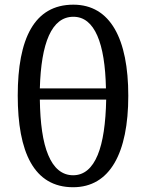

<svg xmlns="http://www.w3.org/2000/svg" viewBox="-20 -784 619 814"><path d="M523.9 -377.9C523.9 -618.7 448.2 -764.2 291 -764.2C125 -764.2 55.2 -619.6 55.2 -378.9C55.2 -139.2 123.5 9.8 290 9.8C445.8 9.8 523.9 -134.8 523.9 -377.9ZM148.9 -361.8H430.2C428.2 -262.2 417 -181.6 394 -126.5C371.1 -71.3 336.9 -41 290 -41C242.7 -41 207.5 -71.3 184.6 -126.5C161.1 -181.6 150.4 -262.2 148.9 -361.8ZM148.9 -409.2C154.3 -601.6 198.7 -712.9 291 -712.9C336.4 -712.9 369.6 -685.1 392.6 -632.8C415.5 -580.6 427.2 -504.9 429.2 -409.2Z"/></svg>

Font: The Erased English
Style: Regular
Weight: 400
Designer: Monotype Design team + ligartures altered by 180 Amsterdam
Foundry: Monotype Imaging Inc.
Version: Version 1.030;Glyphs 3.1.2 (3151)